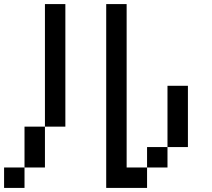

<svg xmlns="http://www.w3.org/2000/svg" viewBox="-20 -920 1040 940"><path d="M0 0V-100H100V0ZM800 -200V-100H700V-200ZM800 -500H900V-200H800ZM100 -100V-300H200V-100ZM200 -300V-900H300V-300ZM500 0V-900H600V-100H700V0Z"/></svg>

Font: GalmuriMono9 Regular
Style: Regular
Weight: 400
Designer: Lee Minseo (quiple)
Version: Version 2.399;hotconv 1.1.1;makeotfexe 2.6.0 DEVELOPMENT